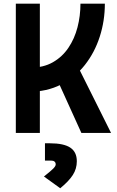

<svg xmlns="http://www.w3.org/2000/svg" viewBox="-20 -713 626 1030"><path d="M134.8 -220.7 143.6 -350.1Q212.9 -350.1 263.4 -378.9Q314 -407.7 346.9 -456.5Q379.9 -505.4 395.8 -566.7Q411.6 -627.9 411.6 -693.4H542.5Q542.5 -601.1 515.1 -516.1Q487.8 -431.2 435.3 -364.5Q382.8 -297.9 307.1 -259.3Q231.4 -220.7 134.8 -220.7ZM64.9 0V-693.4H193.8V0ZM416.5 0 277.3 -307.1 397.5 -356.9 575.7 0ZM303.2 296.9 215.8 233.9Q252 205.1 265.4 191.7Q278.8 178.2 278.8 169.4Q278.8 148.4 252.9 148.4H221.2V55.7H248Q322.3 55.7 357.2 79.1Q392.1 102.5 392.1 151.9Q392.1 192.4 370.8 225.6Q349.6 258.8 303.2 296.9Z"/></svg>

Font: Cascadia Mono
Style: Regular
Weight: 400
Monospace: yes
Designer: Aaron Bell
Foundry: Saja Typeworks
Version: Version 2404.023